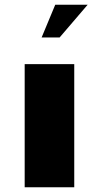

<svg xmlns="http://www.w3.org/2000/svg" viewBox="-20 -793 410 813"><path d="M84.5 -521.5H294.4V0H84.5ZM213.9 -772.9H351.1L232.4 -634.3H156.2Z"/></svg>

Font: Limelight
Style: Regular
Weight: 400
Designer: Nicole Fally
Foundry: Nicole Fally
Version: Version 1.002